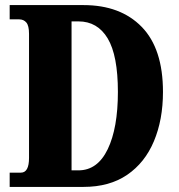

<svg xmlns="http://www.w3.org/2000/svg" viewBox="-20 -734 704 754"><path d="M18 0V-56H62Q94 -56 94 -114V-601Q94 -633 83.5 -645.5Q73 -658 55 -658H18V-714H308Q453 -714 536.5 -628.5Q620 -543 620 -373Q620 -264 584.5 -179.5Q549 -95 479.5 -47.5Q410 0 308 0ZM288 -65Q363 -65 403 -148Q443 -231 443 -373Q443 -516 403 -583Q363 -650 288 -650H261V-65Z"/></svg>

Font: Noto Serif ExtraCondensed Black
Style: Regular
Weight: 900
Width: 2
Designer: Monotype Design Team
Foundry: Monotype Imaging Inc.
Version: Version 2.015; ttfautohint (v1.8.4.7-5d5b)